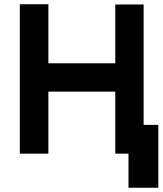

<svg xmlns="http://www.w3.org/2000/svg" viewBox="-20 -721 767 901"><path d="M73 0H207V-291H521V0H654V-700H521V-424H207V-701H73ZM583 160H723V-135H583Z"/></svg>

Font: Unageo
Style: Bold
Weight: 700
Designer: Richard Sepsi
Foundry: Richard Sepsi
Version: Version 2.000